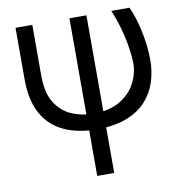

<svg xmlns="http://www.w3.org/2000/svg" viewBox="-85 -624 871 935"><g transform="rotate(-10 350.0 -156.5)"><path d="M53.7 -545.9H136.7V-291Q137.2 -209.5 167.5 -160.6Q197.8 -111.8 247.3 -90.1Q296.9 -68.4 354.5 -68.4Q436 -68.4 487.8 -99.9Q539.6 -131.3 564.2 -179.4Q588.9 -227.5 588.9 -277.3Q587.9 -309.6 583 -344.2Q578.1 -378.9 570.1 -413.6Q562 -448.2 551.3 -481.7Q540.5 -515.1 527.3 -545.9H617.2Q627.9 -523.4 637.7 -493.7Q647.5 -463.9 655.3 -429Q663.1 -394 668 -355.5Q672.9 -316.9 672.9 -277.3Q672.9 -220.7 656.2 -169.2Q639.6 -117.7 603 -77.4Q566.4 -37.1 506.1 -13.7Q445.8 9.8 358.4 9.8Q265.1 9.8 196.5 -22Q127.9 -53.7 90.8 -120.4Q53.7 -187 53.7 -291ZM320.3 -545.9H404.3V233.4H320.3Z"/></g></svg>

Font: Inter Tight
Style: Regular
Weight: 400
Designer: Rasmus Andersson
Foundry: rsms
Version: Version 3.002